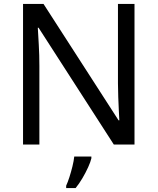

<svg xmlns="http://www.w3.org/2000/svg" viewBox="-20 -734 800 975"><path d="M663 0H558L176 -593H172Q174 -558 177 -506Q180 -454 180 -399V0H97V-714H201L582 -123H586Q585 -139 583.5 -171Q582 -203 580.5 -241Q579 -279 579 -311V-714H663ZM444 70Q440 88 427.5 115.5Q415 143 398.5 171Q382 199 364 221H316V209Q324 192 332.5 165.5Q341 139 348 110.5Q355 82 357 61H444Z"/></svg>

Font: Noto Sans Mandaic
Style: Regular
Weight: 400
Designer: Monotype Design Team
Foundry: Monotype Imaging Inc.
Version: Version 2.002; ttfautohint (v1.8.4.7-5d5b)